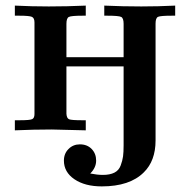

<svg xmlns="http://www.w3.org/2000/svg" viewBox="-20 -465 679 685"><path d="M33 0V-36H50Q87 -36 95 -40Q103 -44 103 -58V-385Q103 -401 93.5 -405Q84 -409 49 -409H33V-445Q93 -442 154 -442Q220 -442 286 -445V-409H275Q234 -409 225.5 -404.5Q217 -400 217 -380V-261H421V-380Q421 -400 412.5 -404.5Q404 -409 363 -409H352V-445Q418 -442 484 -442Q545 -442 605 -445V-409H593Q553 -409 544 -405Q535 -401 535 -381V36Q535 109 493 150Q443 200 343 200Q283 200 245.5 174.5Q208 149 208 108Q208 83 224.5 66.5Q241 50 265 50Q291 50 307 66.5Q323 83 323 108Q323 133 302 154Q327 159 347 159Q372 159 388 151Q404 143 410.5 125.5Q417 108 419 93Q421 78 421 53V-228H217V-59Q218 -43 226.5 -39.5Q235 -36 273 -36H286V0Q175 -3 164 -3Q99 -3 33 0Z"/></svg>

Font: CMU Serif
Style: Bold
Weight: 700
Version: Version 0.7.0